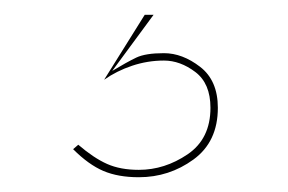

<svg xmlns="http://www.w3.org/2000/svg" viewBox="-20 -20 390 260"><path d="M176 0H188L132 76Q152 64 164.5 58Q177 52 202 52Q227 52 251 70.5Q275 89 275 126Q275 172 242 196Q209 220 168 220Q140 220 120 211.5Q100 203 79 182L86 176Q107 194 125 202Q143 210 168 210Q203 210 234 189Q265 168 265 126Q265 93 244.5 77.5Q224 62 202 62Q180 62 159 69Q138 76 121 88Z"/></svg>

Font: Jost* Hairline
Style: Regular
Weight: 100
Version: Version 3.7